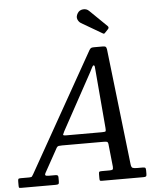

<svg xmlns="http://www.w3.org/2000/svg" viewBox="-125 -1035 941 1091"><g transform="rotate(-5 345.5 -490.0)"><path d="M-62.5 -17V-36Q-62.5 -47 -60.5 -51Q-58.5 -55 -47.5 -55H1.5Q15.5 -55 18 -59.5Q20.5 -64 26 -72L406 -746Q410.5 -753 414.8 -756.5Q419 -760 431.5 -760H481.5Q495 -760 499.2 -756.8Q503.5 -753.5 505.5 -742L582 -80Q584 -62 591.5 -58.5Q599 -55 617 -55H650Q660.5 -55 663.8 -51.8Q667 -48.5 667 -37V-17Q667 -6 663.2 -3Q659.5 0 648 0H411.5Q401.5 0 400 -3.5Q398.5 -7 398.5 -16.5V-39Q398.5 -51 402.2 -53Q406 -55 418 -55H458.5Q473 -55 477.2 -58Q481.5 -61 480.5 -75L467 -203.5Q465.5 -216.5 459 -218.2Q452.5 -220 438 -220H203.5Q191 -220 184 -218.8Q177 -217.5 172.5 -210L96 -72Q91.5 -64 94.2 -59.5Q97 -55 113 -55H150.5Q159 -55 163.2 -52.5Q167.5 -50 167.5 -41V-19Q167.5 -6.5 164 -3.2Q160.5 0 147.5 0H-48.5Q-60 0 -61.2 -3Q-62.5 -6 -62.5 -17ZM398 -619 223 -299Q216.5 -286.5 214.8 -280.8Q213 -275 233 -275H435.5Q454.5 -275 457 -278.5Q459.5 -282 458 -298L430.5 -621Q429 -640.5 428 -649Q427 -657.5 421.5 -657.5Q417.5 -657.5 411.8 -646Q406 -634.5 398 -619ZM357.5 -960Q367.5 -977.5 388.5 -979.8Q409.5 -982 423.5 -968L520.5 -873.5Q529.5 -864.5 521 -855.5L504 -837.5Q500 -833 497.2 -832Q494.5 -831 489 -834.5L371 -903.5Q358.5 -911 352.5 -926.2Q346.5 -941.5 357.5 -960Z"/></g></svg>

Font: Besley* Narrow
Style: Italic
Weight: 400
Width: 4
Italic angle: -13°
Designer: Owen Earl
Foundry: indestructible type*
Version: Version 3.000; ttfautohint (v1.8.3)